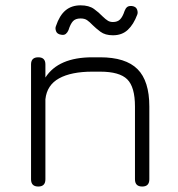

<svg xmlns="http://www.w3.org/2000/svg" viewBox="-20 -682 650 702"><path d="M120 0Q93.5 0 93.5 -26.5V-446.5Q93.5 -472.5 120 -472.5Q146 -472.5 146 -446.5V-398.5Q193.5 -472.5 318 -472.5H346Q439.5 -472.5 482.8 -429.2Q526 -386 526 -292.5V-26.5Q526 0 500 0Q473.5 0 473.5 -26.5V-292.5Q473.5 -364 445.2 -392Q417 -420 346 -420H318Q240.5 -420 196 -395.5Q151.5 -371 146 -319V-26.5Q146 0 120 0ZM393 -553Q364.5 -553 347.2 -566Q330 -579 319 -590Q307.5 -602 298.5 -608.2Q289.5 -614.5 274.5 -614.5Q256 -614.5 246.8 -604.5Q237.5 -594.5 230.5 -572Q227 -563.5 220.8 -558.2Q214.5 -553 204 -555Q189 -557 185 -567.8Q181 -578.5 184.5 -586.5Q197.5 -625.5 219.5 -644Q241.5 -662.5 274.5 -662.5Q305.5 -662.5 324 -649Q342.5 -635.5 353.5 -623.5Q367 -610.5 374.8 -606Q382.5 -601.5 393 -601.5Q409.5 -601.5 419 -611Q428.5 -620.5 435.5 -642Q439 -651.5 444.8 -656.2Q450.5 -661 462.5 -660Q477 -658 481 -647.5Q485 -637 482 -629Q468.5 -592.5 447.2 -572.8Q426 -553 393 -553Z"/></svg>

Font: Jura Light
Style: Regular
Weight: 400
Version: Version 5.106